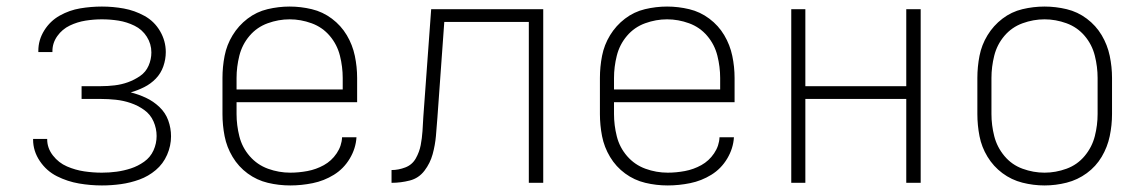

<svg xmlns="http://www.w3.org/2000/svg" viewBox="-20 -558 3496 586"><path d="M291 8Q320 8 349 4Q378 0 405.5 -10Q433 -20 455.5 -39Q478 -58 490 -85.5Q502 -113 502 -142Q502 -167 493.5 -190.5Q485 -214 466.5 -231.5Q448 -249 425.5 -259.5Q403 -270 379 -276Q400 -282 420 -292Q440 -302 455.5 -318Q471 -334 478.5 -355.5Q486 -377 486 -399Q486 -433 468.5 -463Q451 -493 421 -509.5Q391 -526 358 -532Q325 -538 291 -538Q258 -538 225 -532.5Q192 -527 162.5 -510.5Q133 -494 115 -465Q97 -436 97 -403V-399H140V-402Q140 -427 155 -448Q170 -469 193 -480Q216 -491 241 -495Q266 -499 291 -499Q317 -499 342 -495Q367 -491 390.5 -479.5Q414 -468 428 -446Q442 -424 442 -398Q442 -377 433.5 -357.5Q425 -338 407.5 -326Q390 -314 370.5 -307Q351 -300 330 -297.5Q309 -295 288 -295H229V-256H288Q311 -256 334 -253.5Q357 -251 379 -243.5Q401 -236 420 -222.5Q439 -209 448.5 -187.5Q458 -166 458 -143Q458 -120 448.5 -99Q439 -78 420 -64.5Q401 -51 379.5 -44Q358 -37 336 -34Q314 -31 291 -31Q264 -31 237 -35Q210 -39 184.5 -50Q159 -61 141.5 -83.5Q124 -106 124 -133V-134H81V-132Q81 -97 101.5 -66.5Q122 -36 154 -20Q186 -4 221 2Q256 8 291 8Z M866 8Q900 8 934.5 1Q969 -6 999 -24.5Q1029 -43 1047.5 -74Q1066 -105 1068 -139H1024Q1023 -113 1007.5 -90Q992 -67 968.5 -54Q945 -41 918.5 -36Q892 -31 866 -31Q831 -31 798 -43Q765 -55 742 -81.5Q719 -108 710.5 -142Q702 -176 702 -210V-246H1070V-320Q1070 -354 1063 -387.5Q1056 -421 1038.5 -450.5Q1021 -480 993 -501Q965 -522 931.5 -530Q898 -538 864 -538Q830 -538 796.5 -530Q763 -522 735.5 -501Q708 -480 690 -450.5Q672 -421 665.5 -387.5Q659 -354 659 -320V-210Q659 -176 665.5 -142.5Q672 -109 690 -79Q708 -49 736 -28.5Q764 -8 797.5 0Q831 8 866 8ZM702 -285V-320Q702 -354 710.5 -388Q719 -422 741.5 -448.5Q764 -475 797 -487Q830 -499 864 -499Q898 -499 931 -487Q964 -475 986.5 -448.5Q1009 -422 1017.5 -388Q1026 -354 1026 -320V-285Z M1175 0Q1203 0 1230.5 -7Q1258 -14 1275.5 -37Q1293 -60 1300.5 -87.5Q1308 -115 1310.5 -143Q1313 -171 1315 -199L1336 -491H1594V0H1638V-530H1296L1272 -201Q1271 -180 1269.5 -158Q1268 -136 1264 -115Q1260 -94 1249 -74.5Q1238 -55 1217 -47Q1196 -39 1175 -39Z M2018 8Q2052 8 2086.5 1Q2121 -6 2151 -24.5Q2181 -43 2199.5 -74Q2218 -105 2220 -139H2176Q2175 -113 2159.5 -90Q2144 -67 2120.5 -54Q2097 -41 2070.5 -36Q2044 -31 2018 -31Q1983 -31 1950 -43Q1917 -55 1894 -81.5Q1871 -108 1862.5 -142Q1854 -176 1854 -210V-246H2222V-320Q2222 -354 2215 -387.5Q2208 -421 2190.5 -450.5Q2173 -480 2145 -501Q2117 -522 2083.5 -530Q2050 -538 2016 -538Q1982 -538 1948.5 -530Q1915 -522 1887.5 -501Q1860 -480 1842 -450.5Q1824 -421 1817.5 -387.5Q1811 -354 1811 -320V-210Q1811 -176 1817.5 -142.5Q1824 -109 1842 -79Q1860 -49 1888 -28.5Q1916 -8 1949.5 0Q1983 8 2018 8ZM1854 -285V-320Q1854 -354 1862.5 -388Q1871 -422 1893.5 -448.5Q1916 -475 1949 -487Q1982 -499 2016 -499Q2050 -499 2083 -487Q2116 -475 2138.5 -448.5Q2161 -422 2169.5 -388Q2178 -354 2178 -320V-285Z M2395 0H2438V-256H2746V0H2790V-530H2746V-295H2438V-530H2395Z M3168 8Q3202 8 3235.5 -0.5Q3269 -9 3297 -29.5Q3325 -50 3342.5 -79.5Q3360 -109 3367 -142.5Q3374 -176 3374 -210V-320Q3374 -354 3367 -387.5Q3360 -421 3342.5 -450.5Q3325 -480 3297 -501Q3269 -522 3235.5 -530Q3202 -538 3168 -538Q3134 -538 3100.5 -530Q3067 -522 3039.5 -501Q3012 -480 2994 -450.5Q2976 -421 2969.5 -387.5Q2963 -354 2963 -320V-210Q2963 -176 2969.5 -142.5Q2976 -109 2994 -79.5Q3012 -50 3039.5 -29.5Q3067 -9 3100.5 -0.5Q3134 8 3168 8ZM3168 -31Q3134 -31 3101 -43Q3068 -55 3045.5 -82Q3023 -109 3014.5 -142.5Q3006 -176 3006 -210V-320Q3006 -354 3014.5 -388Q3023 -422 3045.5 -448.5Q3068 -475 3101 -487Q3134 -499 3168 -499Q3202 -499 3235 -487Q3268 -475 3290.5 -448.5Q3313 -422 3321.5 -388Q3330 -354 3330 -320V-210Q3330 -176 3321.5 -142.5Q3313 -109 3290.5 -82Q3268 -55 3235 -43Q3202 -31 3168 -31Z"/></svg>

Font: Iosevka Sparkle Extralight
Style: Regular
Weight: 200
Designer: Belleve Invis
Foundry: Belleve Invis
Version: Version 4.5.0; ttfautohint (v1.8.3)